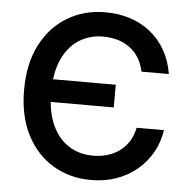

<svg xmlns="http://www.w3.org/2000/svg" viewBox="-53 -789 841 852"><g transform="rotate(5 367.5 -363.5)"><path d="M382.8 9.8Q288.1 9.8 213.4 -34.9Q138.7 -79.6 95.7 -163.1Q52.7 -246.6 52.7 -363.3Q52.7 -480.5 95.9 -564.2Q139.2 -647.9 213.9 -692.6Q288.6 -737.3 382.8 -737.3Q441.4 -737.3 492.9 -720.7Q544.4 -704.1 584.5 -671.9Q624.5 -639.6 650.9 -593.5Q677.2 -547.4 686.5 -488.8H564.5Q557.6 -523.4 541.3 -549.6Q524.9 -575.7 501 -593.5Q477.1 -611.3 446.8 -620.1Q416.5 -628.9 382.3 -628.9Q321.3 -628.9 274.2 -598.6Q227.1 -568.4 200.2 -509Q173.3 -449.7 173.3 -363.3Q173.3 -276.4 200.2 -217.5Q227.1 -158.7 274.2 -128.7Q321.3 -98.6 381.8 -98.6Q416.5 -98.6 446.5 -107.4Q476.6 -116.2 500.7 -134Q524.9 -151.9 541.5 -178Q558.1 -204.1 564.9 -238.8H686.5Q678.7 -185.5 653.8 -140.6Q628.9 -95.7 589.1 -61.8Q549.3 -27.8 497.3 -9Q445.3 9.8 382.8 9.8ZM142.1 -319.8V-420.9H456.1V-319.8Z"/></g></svg>

Font: Inter Cardless
Style: Medium
Weight: 500
Designer: Rasmus Andersson
Foundry: rsms
Version: Version 4.001;git-9221beed3